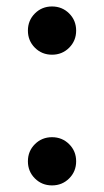

<svg xmlns="http://www.w3.org/2000/svg" viewBox="-20 -559 320 591"><path d="M140.1 11.7Q108.9 11.7 87.4 -9.8Q65.9 -31.2 65.9 -62.5Q65.9 -93.8 87.4 -115.2Q108.9 -136.7 140.1 -136.7Q171.4 -136.7 192.9 -115.2Q214.4 -93.8 214.4 -62.5Q214.4 -31.2 192.9 -9.8Q171.4 11.7 140.1 11.7ZM140.1 -390.6Q108.9 -390.6 87.4 -412.1Q65.9 -433.6 65.9 -464.8Q65.9 -496.1 87.4 -517.6Q108.9 -539.1 140.1 -539.1Q171.4 -539.1 192.9 -517.6Q214.4 -496.1 214.4 -464.8Q214.4 -433.6 192.9 -412.1Q171.4 -390.6 140.1 -390.6Z"/></svg>

Font: Schibsted Grotesk
Style: Regular
Weight: 400
Designer: Bakken & Baeck AS, Henrik Kongsvoll
Foundry: Schibsted ASA
Version: Version 1.100; ttfautohint (v1.8.4.7-5d5b);gftools[0.9.25]